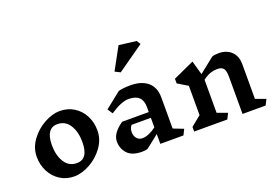

<svg xmlns="http://www.w3.org/2000/svg" viewBox="-118 -1241 2285 1600"><g transform="rotate(-20 1024.5 -441.0)"><path d="M616 -285Q616 -207 567.5 -139Q519 -71 446 -30.5Q373 10 305 10Q236 10 181.5 -24.5Q127 -59 96 -118.5Q65 -178 65 -250Q65 -328 113.5 -395.5Q162 -463 235 -503.5Q308 -544 376 -544Q445 -544 500 -509.5Q555 -475 585.5 -416Q616 -357 616 -285ZM217 -298Q217 -207 255 -147Q293 -87 363 -87Q465 -87 465 -238Q465 -328 427 -388Q389 -448 318 -448Q268 -448 242.5 -410Q217 -372 217 -298Z M1275 0H1070V-87L957 2Q937 10 907 10Q817 10 776.5 -34.5Q736 -79 736 -142Q736 -179 761.5 -214.5Q787 -250 834 -282H1070V-328Q1070 -442 948 -442Q884 -442 784 -375L754 -420L896 -533Q938 -544 1001 -544Q1100 -544 1155 -497Q1210 -450 1210 -360V-85L1300 -50ZM1070 -146V-231H899Q879 -207 879 -173Q879 -140 897.5 -117.5Q916 -95 946 -95Q1002 -95 1070 -146ZM1200 -839 964 -673 917 -696 1024 -892 1178 -873Z M2004 0H1799V-330Q1799 -383 1783 -403.5Q1767 -424 1727 -424Q1697 -424 1667 -414Q1637 -404 1599 -376V-83L1689 -50L1664 0H1370V-41L1459 -113V-373L1370 -427V-468L1556 -553L1591 -429L1726 -536Q1747 -544 1784 -544Q1855 -544 1897 -502.5Q1939 -461 1939 -390V-83L2029 -50Z"/></g></svg>

Font: Inknut Antiqua SemiBold
Style: Regular
Weight: 600
Designer: Claus Eggers Sørensen
Foundry: Claus Eggers Sørensen
Version: Version 1.003; ttfautohint (v1.8.2) -l 8 -r 50 -G 200 -x 14 